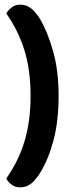

<svg xmlns="http://www.w3.org/2000/svg" viewBox="-20 -683 320 829"><path d="M7 88Q34 49 53.5 9.5Q73 -30 86 -73.5Q99 -117 105.5 -165.5Q112 -214 112 -270Q112 -382 85 -467.5Q58 -553 7 -625Q15 -639 30.5 -651Q46 -663 67 -663Q96 -663 116.5 -645Q137 -627 154 -599Q186 -544 209.5 -461Q233 -378 233 -270Q233 -161 211.5 -79Q190 3 154 62Q137 90 116.5 108Q96 126 67 126Q46 126 30.5 114.5Q15 103 7 88Z"/></svg>

Font: Baloo 2 Latin SemiBold
Style: Regular
Weight: 400
Designer: Sarang Kulkarni and Ek Type
Foundry: Ek Type
Version: Version 1.001